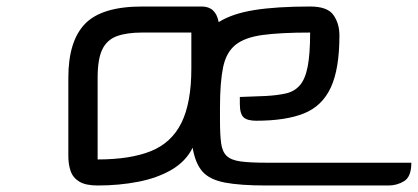

<svg xmlns="http://www.w3.org/2000/svg" viewBox="-20 -570 1284 590"><path d="M717 -272 796 -275Q833 -277 859 -283Q885 -289 901.5 -308Q918 -327 925.5 -365.5Q933 -404 933 -470Q842 -470 787 -462.5Q732 -455 703.5 -432Q675 -409 665.5 -363Q656 -317 656 -240V-200Q656 -156 659.5 -130Q663 -104 676.5 -91Q690 -78 719 -74Q748 -70 798 -70H1244Q1244 -27 1222 -13.5Q1200 0 1174 0H798Q718 0 671 -9Q624 -18 602 -43Q580 -68 572 -116Q551 -74 507.5 -48.5Q464 -23 405 -11.5Q346 0 280 0Q243 0 223.5 -12Q204 -24 197 -44.5Q190 -65 190 -90V-331Q190 -444 241.5 -497Q293 -550 417 -550H600Q643 -550 652 -502Q693 -528 761 -539Q829 -550 933 -550Q986 -550 1004.5 -524Q1023 -498 1023 -461Q1023 -358 996.5 -301Q970 -244 914 -221.5Q858 -199 767 -199Q740 -199 728.5 -209.5Q717 -220 717 -251ZM280 -80Q380 -80 443.5 -105.5Q507 -131 537.5 -192.5Q568 -254 568 -360V-470H417Q370 -470 339.5 -459Q309 -448 294.5 -418.5Q280 -389 280 -331Z"/></svg>

Font: Warnes
Style: Regular
Weight: 400
Designer: Eduardo Rodriguez Tunni
Foundry: Eduardo Rodriguez Tunni
Version: Version 1.002; ttfautohint (v1.8.4.7-5d5b);gftools[0.9.23]